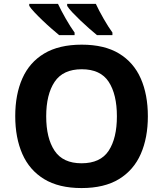

<svg xmlns="http://www.w3.org/2000/svg" viewBox="-20 -954 836 984"><path d="M737.8 -357.9Q737.8 -247.6 701.4 -164.8Q665 -82 589.8 -36.1Q514.6 9.8 397.9 9.8Q281.7 9.8 206.3 -36.1Q130.9 -82 94.5 -165Q58.1 -248 58.1 -358.9Q58.1 -469.7 94.5 -552Q130.9 -634.3 206.5 -679.7Q282.2 -725.1 398.9 -725.1Q515.1 -725.1 590.1 -679.7Q665 -634.3 701.4 -551.8Q737.8 -469.2 737.8 -357.9ZM216.8 -357.9Q216.8 -245.6 259.8 -181.4Q302.7 -117.2 397.9 -117.2Q494.6 -117.2 536.9 -181.4Q579.1 -245.6 579.1 -357.9Q579.1 -470.2 537.1 -534.7Q495.1 -599.1 398.9 -599.1Q303.2 -599.1 260 -534.7Q216.8 -470.2 216.8 -357.9ZM471.2 -934.1Q486.8 -900.4 511 -858.2Q535.2 -815.9 556.2 -787.1V-773.9H477.1Q460.4 -787.6 437.5 -807.6Q414.6 -827.6 391.6 -849.6Q368.7 -871.6 350.3 -891.1Q332 -910.6 324.2 -923.8V-934.1ZM277.3 -934.1Q293 -900.4 317.1 -858.2Q341.3 -815.9 362.3 -787.1V-773.9H283.2Q266.6 -787.6 243.7 -807.6Q220.7 -827.6 197.8 -849.6Q174.8 -871.6 156.5 -891.1Q138.2 -910.6 129.9 -923.8V-934.1Z"/></svg>

Font: Open Sans
Style: Bold
Weight: 700
Designer: Monotype Design Team
Foundry: Monotype Imaging Inc.
Version: Version 3.000; ttfautohint (v1.8.4)